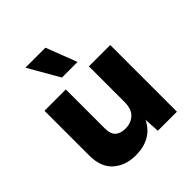

<svg xmlns="http://www.w3.org/2000/svg" viewBox="-201 -871 1018 1018"><g transform="rotate(-45 308.5 -361.5)"><path d="M235 10Q159 10 109.5 -33.5Q60 -77 60 -165V-500H220V-208Q220 -165 240.5 -147Q261 -129 299 -129Q337 -129 365 -153.5Q393 -178 393 -233V-500H553V0H410L405 -87Q357 10 235 10ZM300 -733 367 -559H250L150 -733Z"/></g></svg>

Font: Prodigy Sans
Style: Bold
Weight: 700
Designer: Wei Huang
Foundry: Wei Huang
Version: Version 1.003; ttfautohint (v1.8.3)